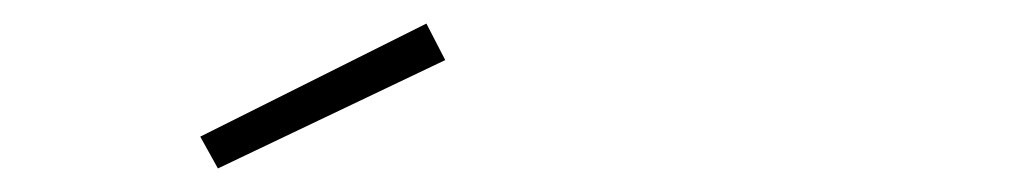

<svg xmlns="http://www.w3.org/2000/svg" viewBox="-20 -762 873 163"><path d="M150 -646 342 -742 358 -711 165 -619Z"/></svg>

Font: TypoPRO Titillium Title
Style: Regular
Weight: 250
Designer: Campivisivi
Foundry: Accademia di Belle Arti di Urbino and students of MA course of Visual design
Version: 1.000